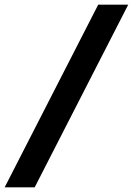

<svg xmlns="http://www.w3.org/2000/svg" viewBox="-60 -720 571 825"><path d="M362 -700H491L89 85H-40Z"/></svg>

Font: Cabin
Style: Bold Italic
Weight: 700
Italic angle: -7°
Designer: Pablo Impallari
Foundry: Pablo Impallari. http://www.impallari.com Igino Marini. http://www.ikern.com
Version: Version 2.200